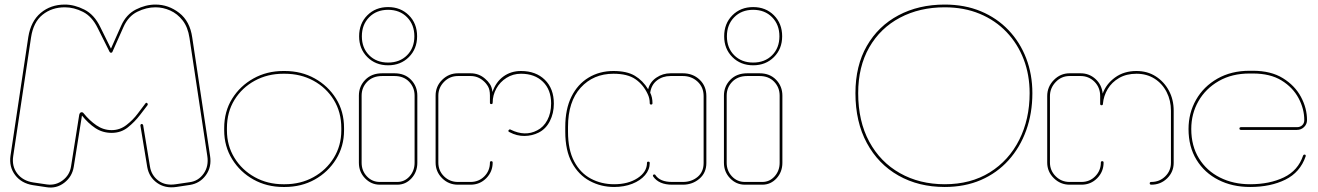

<svg xmlns="http://www.w3.org/2000/svg" viewBox="-20 -809 5775 841"><path d="M303 -78Q296 -35 261.5 -8.5Q227 18 184 11L124 2Q74 -6 46.5 -42Q19 -78 26 -127L104 -647Q115 -716 158.5 -752.5Q202 -789 264 -789Q306 -789 349.5 -767Q393 -745 419 -691L466 -596L511 -697Q533 -746 575.5 -767.5Q618 -789 661 -789Q718 -789 765 -752.5Q812 -716 822 -645L900 -127Q908 -78 882 -42Q856 -6 812 1L752 10Q703 17 668 -8Q633 -33 625 -77L595 -259Q595 -264 598 -265Q600 -267 603 -265.5Q606 -264 607 -261L637 -79Q643 -41 673.5 -18Q704 5 750 -2L811 -11Q849 -16 872 -48.5Q895 -81 888 -126L810 -643Q803 -690 780 -719.5Q757 -749 725.5 -763Q694 -777 661 -777Q621 -777 581.5 -757.5Q542 -738 521 -691L472 -581Q471 -578 466 -578Q462 -578 460 -582L408 -686Q383 -737 343.5 -757Q304 -777 264 -777Q207 -777 166.5 -744.5Q126 -712 116 -645L38 -126Q31 -81 55.5 -49Q80 -17 125 -10L186 -1Q224 4 254.5 -19Q285 -42 291 -79L327 -306Q329 -315 335 -317Q342 -319 347 -312Q372 -281 402.5 -260Q433 -239 469 -239Q505 -239 534 -261.5Q563 -284 583 -311L617 -356Q621 -361 625 -357Q629 -353 626 -348L593 -305Q570 -275 540 -251Q510 -227 469 -227Q429 -227 397.5 -248Q366 -269 339 -303Z M1221 10Q1149 10 1090.5 -22.5Q1032 -55 997 -111.5Q962 -168 962 -238V-248Q962 -321 997 -377Q1032 -433 1090.5 -465.5Q1149 -498 1221 -498H1227Q1300 -498 1358.5 -465.5Q1417 -433 1452 -377Q1487 -321 1487 -248V-238Q1487 -168 1452 -111.5Q1417 -55 1358.5 -22.5Q1300 10 1227 10ZM974 -238Q974 -171 1007 -117.5Q1040 -64 1096 -33Q1152 -2 1221 -2H1227Q1297 -2 1353 -33Q1409 -64 1442 -117.5Q1475 -171 1475 -238V-248Q1475 -318 1442 -371.5Q1409 -425 1353 -455.5Q1297 -486 1227 -486H1221Q1152 -486 1096 -455.5Q1040 -425 1007 -371.5Q974 -318 974 -248Z M1680 -523Q1625 -523 1589 -559Q1553 -595 1553 -650Q1553 -706 1589 -742Q1625 -778 1680 -778Q1735 -778 1771 -742Q1807 -706 1807 -650Q1807 -595 1771 -559Q1735 -523 1680 -523ZM1565 -650Q1565 -599 1597 -567Q1629 -535 1680 -535Q1731 -535 1763 -567Q1795 -599 1795 -650Q1795 -701 1763 -733.5Q1731 -766 1680 -766Q1629 -766 1597 -733.5Q1565 -701 1565 -650ZM1644 0Q1606 0 1579 -28Q1552 -56 1552 -96V-390Q1552 -431 1580 -459.5Q1608 -488 1654 -488H1708Q1753 -488 1780.5 -459.5Q1808 -431 1808 -390V-96Q1808 -56 1782.5 -28Q1757 0 1720 0ZM1564 -96Q1564 -61 1587 -36.5Q1610 -12 1644 -12H1720Q1752 -12 1774 -36.5Q1796 -61 1796 -96V-390Q1796 -426 1772 -451Q1748 -476 1708 -476H1654Q1613 -476 1588.5 -451Q1564 -426 1564 -390Z M1986 0Q1945 0 1916.5 -28.5Q1888 -57 1888 -97V-390Q1888 -431 1917 -459.5Q1946 -488 1986 -488H2041Q2078 -488 2105 -464Q2117 -454 2126 -440.5Q2135 -427 2137 -406Q2152 -450 2185 -474Q2218 -498 2262 -498Q2327 -498 2366.5 -459.5Q2406 -421 2406 -355Q2406 -313 2388.5 -278.5Q2371 -244 2339 -228Q2311 -214 2277.5 -213.5Q2244 -213 2212 -230Q2203 -234 2209 -240Q2213 -244 2217 -241Q2280 -210 2333 -238Q2361 -252 2377.5 -283Q2394 -314 2394 -356Q2394 -416 2358 -451Q2322 -486 2262 -486Q2227 -486 2198.5 -468Q2170 -450 2154 -421Q2138 -392 2138 -359Q2138 -353 2132 -353Q2126 -353 2126 -359V-391Q2126 -416 2117.5 -430.5Q2109 -445 2097 -455Q2073 -476 2041 -476H1986Q1950 -476 1925 -450.5Q1900 -425 1900 -390V-97Q1900 -61 1925 -36.5Q1950 -12 1986 -12H2041Q2077 -12 2101.5 -36.5Q2126 -61 2126 -97Q2126 -103 2132 -103Q2138 -103 2138 -97Q2138 -57 2110 -28.5Q2082 0 2041 0Z M2670 10Q2612 10 2563 -16.5Q2514 -43 2485 -96.5Q2456 -150 2456 -232V-253Q2456 -331 2483 -385.5Q2510 -440 2558 -469Q2606 -498 2667 -498Q2726 -498 2761 -477Q2796 -456 2819 -418Q2827 -450 2855 -469Q2883 -488 2917 -488H2971Q3015 -488 3044.5 -460Q3074 -432 3074 -388V-95Q3074 -52 3043.5 -26Q3013 0 2971 0H2924Q2866 0 2841 -36Q2839 -39 2840.5 -42Q2842 -45 2846 -45Q2850 -45 2851 -42Q2871 -12 2924 -12H2971Q3009 -12 3035.5 -34Q3062 -56 3062 -95V-388Q3062 -427 3035.5 -451.5Q3009 -476 2971 -476H2917Q2883 -476 2858 -457Q2833 -438 2828 -403Q2838 -383 2838 -357Q2838 -351 2832 -351Q2826 -351 2826 -357Q2826 -379 2817 -397Q2798 -438 2763.5 -462Q2729 -486 2667 -486Q2579 -486 2523.5 -425Q2468 -364 2468 -253V-232Q2468 -153 2495 -102Q2522 -51 2568 -26.5Q2614 -2 2670 -2Q2732 -2 2773 -29Q2814 -56 2814 -96Q2814 -101 2820 -101Q2826 -101 2826 -95Q2826 -66 2805.5 -42Q2785 -18 2749.5 -4Q2714 10 2670 10Z M3279 -523Q3224 -523 3188 -559Q3152 -595 3152 -650Q3152 -706 3188 -742Q3224 -778 3279 -778Q3334 -778 3370 -742Q3406 -706 3406 -650Q3406 -595 3370 -559Q3334 -523 3279 -523ZM3164 -650Q3164 -599 3196 -567Q3228 -535 3279 -535Q3330 -535 3362 -567Q3394 -599 3394 -650Q3394 -701 3362 -733.5Q3330 -766 3279 -766Q3228 -766 3196 -733.5Q3164 -701 3164 -650ZM3243 0Q3205 0 3178 -28Q3151 -56 3151 -96V-390Q3151 -431 3179 -459.5Q3207 -488 3253 -488H3307Q3352 -488 3379.5 -459.5Q3407 -431 3407 -390V-96Q3407 -56 3381.5 -28Q3356 0 3319 0ZM3163 -96Q3163 -61 3186 -36.5Q3209 -12 3243 -12H3319Q3351 -12 3373 -36.5Q3395 -61 3395 -96V-390Q3395 -426 3371 -451Q3347 -476 3307 -476H3253Q3212 -476 3187.5 -451Q3163 -426 3163 -390Z M4118 10Q4004 10 3915.5 -40Q3827 -90 3777 -182.5Q3727 -275 3727 -401Q3727 -521 3777 -608Q3827 -695 3915.5 -742Q4004 -789 4118 -789Q4206 -789 4276.5 -759.5Q4347 -730 4397.5 -677Q4448 -624 4475 -553.5Q4502 -483 4502 -401Q4502 -313 4475 -238Q4448 -163 4397.5 -107Q4347 -51 4276.5 -20.5Q4206 10 4118 10ZM3739 -401Q3739 -278 3787.5 -188.5Q3836 -99 3922 -50.5Q4008 -2 4118 -2Q4232 -2 4315.5 -54Q4399 -106 4444.5 -196.5Q4490 -287 4490 -401Q4490 -481 4464 -549Q4438 -617 4389 -668.5Q4340 -720 4271.5 -748.5Q4203 -777 4118 -777Q4008 -777 3922 -731.5Q3836 -686 3787.5 -601.5Q3739 -517 3739 -401Z M4665 0Q4625 0 4596 -28.5Q4567 -57 4567 -97V-388Q4567 -429 4596 -458.5Q4625 -488 4665 -488H4713Q4751 -488 4778.5 -463Q4806 -438 4810 -399Q4825 -441 4864 -469.5Q4903 -498 4958 -498Q5006 -498 5042.5 -474.5Q5079 -451 5100 -412Q5121 -373 5121 -324V-96Q5121 -56 5092.5 -28Q5064 0 5023 0Q5016 0 5016 -6Q5016 -12 5023 -12Q5059 -12 5084 -36.5Q5109 -61 5109 -96V-324Q5109 -369 5090 -406Q5071 -443 5037 -464.5Q5003 -486 4958 -486Q4914 -486 4882 -467.5Q4850 -449 4832 -419Q4814 -389 4811 -354Q4811 -348 4805 -348Q4799 -348 4799 -354V-388Q4799 -426 4774 -451Q4749 -476 4713 -476H4665Q4629 -476 4604 -449.5Q4579 -423 4579 -388V-97Q4579 -62 4604 -37Q4629 -12 4665 -12H4717Q4753 -12 4777.5 -37Q4802 -62 4802 -97Q4802 -103 4808 -103Q4814 -103 4814 -97Q4814 -57 4786 -28.5Q4758 0 4717 0Z M5456 10Q5378 10 5317 -21Q5256 -52 5221 -109Q5186 -166 5186 -244Q5186 -314 5219 -372Q5252 -430 5312.5 -464.5Q5373 -499 5453 -499H5468Q5547 -499 5599.5 -466.5Q5652 -434 5678.5 -384.5Q5705 -335 5705 -283Q5705 -265 5692 -252.5Q5679 -240 5661 -240H5416Q5409 -240 5409 -246Q5409 -252 5416 -252H5661Q5675 -252 5684 -260.5Q5693 -269 5693 -283Q5693 -332 5668 -379Q5643 -426 5593.5 -456.5Q5544 -487 5468 -487H5453Q5376 -487 5318.5 -454Q5261 -421 5229.5 -366Q5198 -311 5198 -244Q5198 -170 5231.5 -115.5Q5265 -61 5323.5 -31.5Q5382 -2 5456 -2Q5541 -2 5603.5 -32Q5666 -62 5688 -128Q5690 -132 5694 -132Q5698 -132 5699 -129Q5700 -126 5699 -124Q5675 -54 5610 -22Q5545 10 5456 10Z"/></svg>

Font: Moirai One
Style: Regular
Weight: 400
Designer: Jiyeon Park
Foundry: JAMO
Version: Version 1.000; ttfautohint (v1.8.4.7-5d5b);gftools[0.9.29]